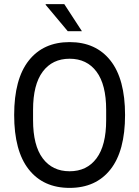

<svg xmlns="http://www.w3.org/2000/svg" viewBox="-20 -903 678 935"><path d="M202 -880 203 -883H293L379 -751H310ZM589 -343Q589 -168 518 -78Q447 12 319 12Q191 12 120 -78Q49 -168 49 -343Q49 -518 120 -608Q191 -698 319 -698Q447 -698 518 -608Q589 -518 589 -343ZM141 -368V-318Q141 -195 188 -132Q235 -69 319 -69Q403 -69 450 -132Q497 -195 497 -318V-368Q497 -491 450 -554Q403 -617 319 -617Q235 -617 188 -554Q141 -491 141 -368Z"/></svg>

Font: Archivo Narrow
Style: Regular
Weight: 400
Designer: Hector Gatti
Foundry: Omnibus-Type
Version: Version 1.003